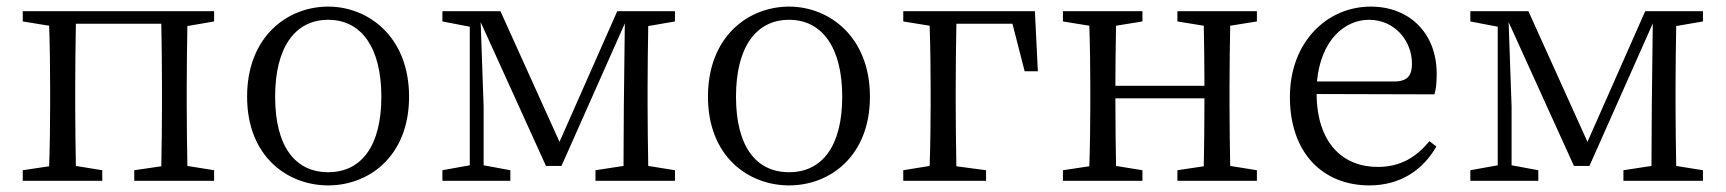

<svg xmlns="http://www.w3.org/2000/svg" viewBox="-20 -548 5231 582"><path d="M629 -483V-514H49V-483L129 -470C131 -415 132 -339 132 -286V-228C132 -176 131 -99 129 -44L49 -32V0H290V-32L210 -45C209 -100 208 -176 208 -228V-286C208 -341 209 -421 210 -476H469C470 -421 471 -341 471 -286V-228C471 -176 470 -100 469 -44L387 -32V0H629V-32L548 -45C547 -100 546 -176 546 -228V-286C546 -338 547 -414 548 -469Z M975 14C1098 14 1220 -74 1220 -255C1220 -437 1096 -528 975 -528C851 -528 729 -437 729 -255C729 -74 851 14 975 14ZM975 -26C874 -26 814 -105 814 -255C814 -404 874 -488 975 -488C1075 -488 1136 -404 1136 -255C1136 -105 1075 -26 975 -26Z M2026 -483V-514H1851L1676 -118L1497 -514H1321V-483L1404 -467V-47L1321 -32V0H1527V-32L1446 -47V-225L1437 -481L1635 -45H1682L1874 -477L1871 -225L1870 -45L1785 -32V0H2026V-32L1945 -45C1944 -100 1943 -176 1943 -228V-286C1943 -338 1944 -414 1945 -469Z M2372 14C2495 14 2617 -74 2617 -255C2617 -437 2493 -528 2372 -528C2248 -528 2126 -437 2126 -255C2126 -74 2248 14 2372 14ZM2372 -26C2271 -26 2211 -105 2211 -255C2211 -404 2271 -488 2372 -488C2472 -488 2533 -404 2533 -255C2533 -105 2472 -26 2372 -26Z M3049 -476 3086 -332H3126L3117 -514H2718V-483L2798 -470C2800 -415 2801 -338 2801 -283V-228C2801 -176 2800 -100 2798 -45L2718 -32V0H2969V-32L2879 -44C2878 -100 2877 -176 2877 -228V-283C2877 -340 2878 -420 2879 -476Z M3790 -483V-514H3549V-483L3629 -470C3630 -417 3631 -343 3631 -288H3361C3361 -342 3362 -416 3363 -470L3443 -483V-514H3202V-483L3282 -470C3284 -415 3285 -339 3285 -286V-228C3285 -176 3284 -99 3282 -44L3202 -32V0H3443V-32L3363 -45C3362 -99 3361 -178 3361 -250H3631C3631 -177 3630 -99 3629 -44L3549 -32V0H3790V-32L3709 -45C3708 -100 3707 -176 3707 -228V-286C3707 -338 3708 -415 3709 -470Z M3972 -301C3984 -428 4057 -488 4130 -488C4207 -488 4260 -425 4260 -355C4260 -323 4250 -301 4206 -301ZM4328 -262C4333 -277 4335 -298 4335 -324C4335 -449 4251 -528 4135 -528C4003 -528 3890 -421 3890 -254C3890 -83 3991 14 4131 14C4224 14 4293 -32 4334 -104L4313 -120C4274 -73 4227 -42 4156 -42C4050 -42 3972 -115 3971 -263Z M5142 -483V-514H4967L4792 -118L4613 -514H4437V-483L4520 -467V-47L4437 -32V0H4643V-32L4562 -47V-225L4553 -481L4751 -45H4798L4990 -477L4987 -225L4986 -45L4901 -32V0H5142V-32L5061 -45C5060 -100 5059 -176 5059 -228V-286C5059 -338 5060 -414 5061 -469Z"/></svg>

Font: Source Han Serif
Style: Regular
Weight: 400
Designer: Ryoko NISHIZUKA 西塚涼子 (kana & ideographs); Frank Grießhammer (Latin, Greek & Cyrillic); Wenlong ZHANG 张文龙 (bopomofo); San
Foundry: Adobe Systems Incorporated
Version: Version 1.001;PS 1.001;hotconv 16.6.54;makeotf.lib2.5.65590